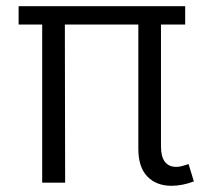

<svg xmlns="http://www.w3.org/2000/svg" viewBox="-20 -589 658 619"><path d="M190 0H116V-569H189ZM40 -510V-569H577V-510ZM426 -109V-569H499V-117Q499 -84 511.5 -67.5Q524 -51 548 -51Q557 -51 566.5 -53.5Q576 -56 588 -60L605 -4Q586 3 568 6.5Q550 10 533 10Q484 10 455 -20Q426 -50 426 -109Z"/></svg>

Font: Yaldevi
Style: Regular
Weight: 400
Designer: Sol Matas, Rajitha Manaperi, Kosala Senevirathne
Foundry: Mooniak
Version: Version 1.100